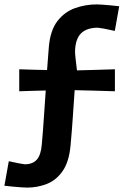

<svg xmlns="http://www.w3.org/2000/svg" viewBox="-24 -721 582 873"><path d="M98.5 132Q92 132 73.5 130.8Q55 129.5 33.5 127.5Q12 125.5 -4 123.5L16 12Q40.5 17.5 62.5 21.8Q84.5 26 88.5 26Q124.5 26 143.2 5Q162 -16 166 -63Q171.5 -124.5 175.5 -186.2Q179.5 -248 184 -309.5Q155.5 -309 124.8 -308Q94 -307 63.5 -306V-406Q95.5 -405 128.2 -404Q161 -403 190 -402.5Q192 -428.5 194 -454.5Q196 -480.5 198 -507Q204.5 -583 237.2 -625.2Q270 -667.5 317.5 -684.2Q365 -701 416.5 -701Q423 -701 441.5 -699.8Q460 -698.5 481.2 -696.5Q502.5 -694.5 518 -692.5L498 -580.5Q472 -586.5 448.8 -590.8Q425.5 -595 421 -595Q374.5 -595 348.5 -573Q322.5 -551 318 -502Q316 -480 319.8 -452.5Q323.5 -425 326 -401Q360.5 -402 406.5 -403.2Q452.5 -404.5 498.5 -406V-306Q449 -307.5 399.2 -309Q349.5 -310.5 315.5 -311Q311 -249 307 -187.5Q303 -126 297 -62Q290.5 14 261.2 56.2Q232 98.5 189.2 115.2Q146.5 132 98.5 132Z"/></svg>

Font: Commissioner Loud SemiBold
Style: Regular
Weight: 600
Designer: Kostas Bartsokas
Foundry: Kostas Bartsokas
Version: Version 1.000; ttfautohint (v1.8.3)